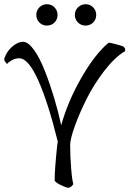

<svg xmlns="http://www.w3.org/2000/svg" viewBox="-34 -864 607 900"><path d="M-14.2 -587.9Q-4.4 -620.6 22 -644.3Q48.3 -668 74.2 -668Q98.1 -668 125 -630.6Q151.9 -593.3 175.5 -533.4Q199.2 -473.6 219 -408Q238.8 -342.3 252.9 -276.9Q284.7 -390.6 347.9 -500.2Q411.1 -609.9 474.1 -663.1Q478.5 -665.5 511 -656.5Q543.5 -647.5 545.9 -645Q555.7 -635.3 551.8 -624Q503.4 -595.2 454.3 -531.2Q405.3 -467.3 371.6 -399.7Q337.9 -332 316.4 -272Q294.9 -211.9 294.9 -184.1Q294.9 -130.9 299.6 -73.7Q304.2 -16.6 310.1 -1Q297.9 16.1 285.2 16.1Q277.3 16.1 249.8 2.9Q222.2 -10.3 222.2 -20Q222.2 -68.8 233.9 -180.2Q234.4 -183.6 235.4 -190.2Q236.3 -196.8 236.8 -200.2Q191.9 -382.8 145.5 -486.8Q99.1 -590.8 56.2 -590.8Q38.1 -590.8 22.5 -582.3Q6.8 -573.7 0 -564.9Q-3.9 -564.9 -11.2 -577.1Q-14.2 -583 -14.2 -587.9ZM331.5 -758.5Q316.9 -772.9 316.9 -793.9Q316.9 -814.9 331.5 -829.6Q346.2 -844.2 367.2 -844.2Q388.2 -844.2 402.6 -829.6Q417 -814.9 417 -793.9Q417 -772.9 402.6 -758.5Q388.2 -744.1 367.2 -744.1Q346.2 -744.1 331.5 -758.5ZM150.6 -758.5Q136.2 -772.9 136.2 -793.9Q136.2 -814.9 150.6 -829.6Q165 -844.2 186 -844.2Q207 -844.2 221.4 -829.6Q235.8 -814.9 235.8 -793.9Q235.8 -772.9 221.4 -758.5Q207 -744.1 186 -744.1Q165 -744.1 150.6 -758.5Z"/></svg>

Font: Crimson
Style: Roman
Weight: 400
Version: Version 0.8